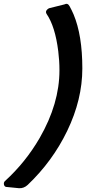

<svg xmlns="http://www.w3.org/2000/svg" viewBox="-90 -827 548 1016"><path d="M345.7 -464.8Q345.7 -300.3 265.6 -134.3Q188 26.4 56.6 151.4Q36.1 170.4 10.7 168.9L-57.6 162.1Q-65.9 160.6 -68.8 150.9Q-71.8 138.2 -63.5 130.9Q45.4 31.7 120.1 -97.2Q224.6 -278.8 224.6 -455.1Q224.6 -505.9 218.3 -555.7Q202.1 -687 156.2 -753.9Q154.8 -756.3 153.8 -759.3Q150.4 -772.5 168.9 -783.2L251 -803.7Q268.1 -813 278.3 -793.9Q289.6 -773.4 299.3 -751Q345.7 -640.1 345.7 -464.8Z"/></svg>

Font: Allan
Style: Bold
Weight: 700
Version: Version 1.005